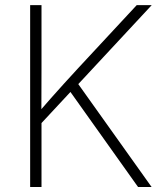

<svg xmlns="http://www.w3.org/2000/svg" viewBox="-20 -748 655 768"><path d="M134.8 -243.7 129.9 -293.5Q157.7 -325.7 183.8 -355.2Q210 -384.8 236.6 -414.1Q263.2 -443.4 291.5 -474.1L526.9 -727.5H586.9L283.7 -401.4L278.3 -397.9ZM100.6 0V-727.5H146V-471.7L145.5 -299.8L146 -274.4V0ZM532.2 0 252.9 -392.6 283.7 -424.8 586.4 0Z"/></svg>

Font: Inter 17pt ExtraLight
Style: Regular
Weight: 250
Version: Version 4.001;git-66647c0bb